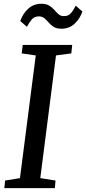

<svg xmlns="http://www.w3.org/2000/svg" viewBox="-20 -976 448 996"><path d="M2.5 0 6.5 -39.5 83.5 -52 165.5 -688.5 92.5 -699 98 -743H354.5L350 -699L270.5 -688.5L189 -52L268 -39.5L264.5 0ZM298.5 -827Q273.5 -827 258.5 -836.5Q243.5 -846 232.8 -858.8Q222 -871.5 210.5 -881.2Q199 -891 182 -891Q158.5 -891 145.2 -875.5Q132 -860 119.5 -837L85 -867Q99 -906 126.8 -931.2Q154.5 -956.5 194.5 -956.5Q220 -956.5 235.5 -946.8Q251 -937 261.8 -924.5Q272.5 -912 283.5 -902.2Q294.5 -892.5 311 -892.5Q335 -892 348.2 -907.8Q361.5 -923.5 373 -946.5L407.5 -916Q394 -877.5 366.2 -852.2Q338.5 -827 298.5 -827Z"/></svg>

Font: Merriweather Light 18pt
Style: Italic
Weight: 400
Italic angle: -7.8°
Version: Version 2.101